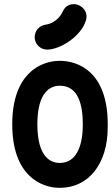

<svg xmlns="http://www.w3.org/2000/svg" viewBox="-20 -885 539 925"><path d="M147 -706C147 -673 174 -646 207 -646C269 -646 371 -709 394 -787C408 -832 369 -865 337 -865C304 -865 290 -846 282 -829C268 -798 237 -771 199 -766C169 -762 147 -736 147 -706ZM268 -592C175 -592 39 -530 39 -286C39 -42 175 20 268 20C407 20 499 -96 499 -272C499 -274 499 -288 499 -292C497 -536 360 -592 268 -592ZM268 -100C227 -100 160 -124 160 -286C160 -445 225 -472 268 -472C357 -472 379 -381 379 -285C379 -200 357 -100 268 -100Z"/></svg>

Font: LS
Style: Bold
Weight: 700
Designer: BSozoo
Foundry: BSozoo
Version: Version 001.000